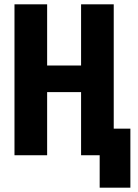

<svg xmlns="http://www.w3.org/2000/svg" viewBox="-20 -718 640 888"><path d="M441 0H355V-292H198V0H47V-698H198V-415H355V-698H506V-123H583V150H441Z"/></svg>

Font: Lilex Nerd Font
Style: Bold
Weight: 700
Designer: Mike Abbink, Paul van der Laan, Pieter van Rosmalen, Mikhael Khrustik
Foundry: Mikhael Khrustik
Version: Version 2.400; ttfautohint (v1.8.4.7-5d5b);Nerd Fonts 3.3.0